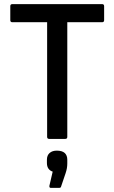

<svg xmlns="http://www.w3.org/2000/svg" viewBox="-20 -675 555 933"><path d="M219 0Q209 0 209 -10V-567H40Q30 -567 30 -577V-645Q30 -655 40 -655H476Q486 -655 486 -645V-577Q486 -567 476 -567H307V-10Q307 0 297 0ZM227 238Q219 238 220 228L236 159Q223 155 215.5 144.5Q208 134 208 117V101Q208 80 221 68.5Q234 57 256 57Q282 57 294.5 68.5Q307 80 307 101V119Q307 131 305 142.5Q303 154 299 166L277 231Q276 238 267 238Z"/></svg>

Font: Sofia Sans Semi Condensed SemiBold
Style: Regular
Weight: 600
Designer: Botio Nikoltchev, Ani Petrova
Foundry: lettersoup
Version: Version 4.100